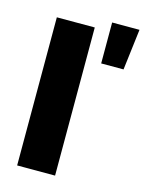

<svg xmlns="http://www.w3.org/2000/svg" viewBox="-118 -858 700 929"><g transform="rotate(15 231.5 -393.5)"><path d="M61 0V-742H251V0ZM326 -582V-787H463L438 -582Z"/></g></svg>

Font: MOST Montserrat ExtraBold
Style: Regular
Weight: 800
Designer: Julieta Ulanovsky
Foundry: Julieta Ulanovsky
Version: Version 8.000;March 11, 2024;FontCreator 15.0.0.2926 64-bit